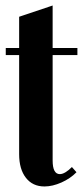

<svg xmlns="http://www.w3.org/2000/svg" viewBox="-20 -670 302 700"><path d="M142.1 9.8Q99.1 9.8 74.5 -21.7Q49.8 -53.2 49.8 -107.9V-469.2H1V-495.1H49.8V-608.9L171.9 -649.9V-495.1H262.2V-469.2H171.9V-85Q171.9 -35.2 198.2 -35.2Q216.3 -35.2 242.2 -61L258.8 -42Q236.3 -19 203.9 -4.6Q171.4 9.8 142.1 9.8Z"/></svg>

Font: Moniqa Black Heading
Style: Regular
Weight: 900
Designer: Rajesh Rajput
Foundry: Rajesh Rajput
Version: Version 1.000